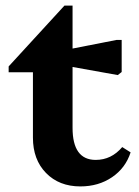

<svg xmlns="http://www.w3.org/2000/svg" viewBox="-20 -654 499 688"><path d="M268 14Q192 14 145 -34Q98 -82 98 -161V-395H11V-416L211 -634H240V-480L398 -511H416V-396L402 -385L240 -414V-196Q240 -81 323 -81Q379 -81 418 -127L448 -108Q430 -52 381.5 -19Q333 14 268 14Z"/></svg>

Font: Platypi SemiBold
Style: Regular
Weight: 600
Designer: David Sargent
Foundry: Bolt Cutter Type
Version: Version 1.200; ttfautohint (v1.8.4.7-5d5b)